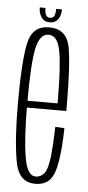

<svg xmlns="http://www.w3.org/2000/svg" viewBox="-51 -709 342 742"><g transform="rotate(5 120.0 -338.0)"><path d="M114.5 3V-25Q80.5 -25 69.5 -95.5Q57 -165 57 -301Q57 -460 69.5 -517.5Q82.5 -575.5 116 -575.5Q151 -575.5 162 -518.5Q173.5 -462.5 174 -314H51.5V-287.5H210Q210 -295 210 -301Q210 -467 197 -536Q183 -604 116 -604Q50.5 -604 36 -534Q21 -463.5 21 -301Q21 -163.5 35.5 -80Q48.5 3 114.5 3ZM114.5 -25V3Q149.5 3 169.5 -17Q189.5 -37.5 198.5 -92Q207 -146.5 208.5 -221L173 -223Q171.5 -162 166.5 -110Q160.5 -58.5 147 -41.5Q133 -25 114.5 -25ZM115.5 -623.5Q131 -623.5 140.5 -631Q150 -638.5 154.5 -650.5Q159 -662.5 159 -677.5H136.5Q136.5 -665 134.5 -656.8Q132.5 -648.5 128 -644.8Q123.5 -641 115.5 -641Q108.5 -641 104 -645Q99.5 -649 97.2 -656.8Q95 -664.5 95 -677.5H73Q73 -662.5 77.8 -650.5Q82.5 -638.5 91.5 -631Q100.5 -623.5 115.5 -623.5Z"/></g></svg>

Font: Anybody ExtraCondensed ExtraLight
Style: Regular
Weight: 250
Width: 2
Version: Version 1.113;gftools[0.9.25]